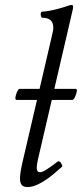

<svg xmlns="http://www.w3.org/2000/svg" viewBox="-20 -745 332 778"><path d="M91 13Q76 13 68.5 5Q61 -3 61 -23Q61 -43 71 -87L189 -594Q192 -607 194 -616.5Q196 -626 196 -633Q196 -673 152 -673Q146 -673 145 -685.5Q144 -698 152 -698Q163 -698 181.5 -701.5Q200 -705 220 -710.5Q240 -716 254 -721Q264 -725 271 -725Q279 -725 275 -707L138 -117Q128 -77 129 -62Q130 -47 142 -47Q151 -47 168.5 -58Q186 -69 213 -90Q221 -95 227.5 -84Q234 -73 232 -70Q219 -58 195 -38Q171 -18 143 -2.5Q115 13 91 13ZM48 -340Q41 -340 42.5 -351Q44 -362 49.5 -373.5Q55 -385 60 -385H287Q293 -385 291 -373.5Q289 -362 283.5 -351Q278 -340 273 -340Z"/></svg>

Font: Junicode SmExp
Style: Italic
Weight: 400
Width: 6
Italic angle: -11°
Designer: Peter S. Baker
Version: Version 2.205; ttfautohint (v1.8.4)